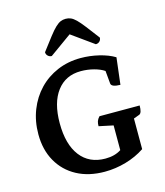

<svg xmlns="http://www.w3.org/2000/svg" viewBox="-130 -993 948 1103"><g transform="rotate(-15 344.0 -441.5)"><path d="M356 12Q261 12 190.5 -26Q120 -64 81 -133Q42 -202 42 -294Q42 -372 68 -438Q94 -504 140.5 -552.5Q187 -601 250.5 -628Q314 -655 389 -655Q444 -655 498 -642Q552 -629 590 -606L571 -447Q519 -448 516 -469L509 -546Q486 -562 448.5 -572Q411 -582 371 -582Q280 -582 228.5 -514Q177 -446 177 -324Q177 -198 230 -129Q283 -60 379 -60Q435 -60 473 -85V-232L388 -250Q388 -267 392 -279Q396 -291 408 -304H647Q647 -260 631 -253L596 -240V-58Q545 -24 482.5 -6Q420 12 356 12ZM365 -895Q381 -895 395 -889Q409 -883 425.5 -867Q442 -851 466 -820Q490 -789 527 -740Q527 -727 518 -718Q509 -709 495 -709L364 -803L233 -709Q220 -709 210.5 -718Q201 -727 201 -740Q238 -789 262 -820Q286 -851 303 -867Q320 -883 334 -889Q348 -895 365 -895Z"/></g></svg>

Font: Petrona
Style: Bold
Weight: 700
Designer: Ringo R. Seeber
Foundry: Ringo R. Seeber
Version: Version 2.001; ttfautohint (v1.8.3)